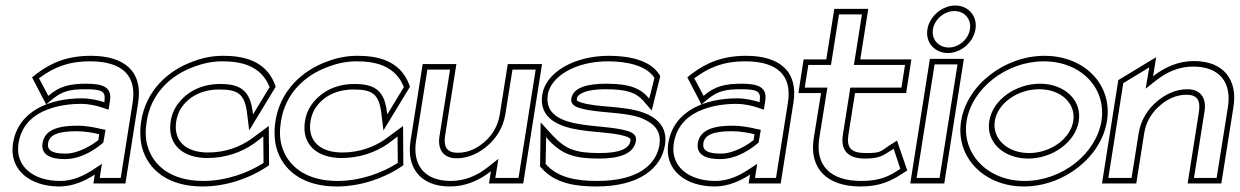

<svg xmlns="http://www.w3.org/2000/svg" viewBox="-20 -664 4488 695"><path d="M27 -145C12 -49 89 11 195 11C245 11 289 -10 323 -32L318 0H434L480 -292C498 -404 432 -462 309 -462C224 -462 166 -437 115 -399L96 -384L147 -286L171 -306C206 -334 233 -341 290 -341C350 -341 363 -333 358 -299V-294C339 -300 309 -308 276 -308C163 -308 46 -265 27 -145ZM47 -145C56 -203 90 -239 136 -261L156 -269C191 -282 232 -288 273 -288C303 -288 331 -281 349 -275L373 -267L378 -299C386 -348 353 -361 293 -361C232 -361 195 -352 155 -317L121 -381L126 -384C174 -419 225 -442 306 -442C422 -442 476 -391 460 -292L417 -20H341L349 -71L314 -48C282 -27 242 -9 198 -9C98 -9 34 -64 47 -145ZM134 -146C127 -103 165 -88 214 -88C278 -88 331 -128 354 -148L362 -194L347 -197C327 -202 294 -209 260 -209C199 -209 142 -198 134 -146ZM154 -146C159 -177 193 -189 257 -189C288 -189 320 -183 339 -178L336 -157C319 -143 267 -108 217 -108C168 -108 150 -120 154 -146Z M491 -225C486 -192 487 -160 494 -131C516 -48 590 11 713 11C800 11 882 -19 941 -57L954 -66L953 -208L888 -160C848 -132 795 -112 733 -112C656 -112 606 -151 618 -226C621 -242 626 -258 635 -272C661 -311 706 -340 774 -340C840 -340 865 -325 874 -257L882 -192L978 -350L974 -361C939 -449 853 -462 788 -462C750 -462 714 -455 680 -442C587 -409 508 -335 491 -225ZM511 -225C527 -326 597 -392 684 -423C716 -435 749 -442 785 -442C848 -442 923 -429 955 -351L956 -349L896 -250L894 -263C884 -338 848 -360 777 -360C703 -360 650 -327 619 -281C607 -263 601 -245 598 -226C584 -140 643 -92 730 -92C797 -92 854 -113 899 -144L933 -170L934 -75L932 -73C877 -38 798 -9 716 -9C600 -9 533 -64 513 -139C506 -165 506 -194 511 -225Z M977 -225C972 -192 973 -160 980 -131C1002 -48 1076 11 1199 11C1286 11 1368 -19 1427 -57L1440 -66L1439 -208L1374 -160C1334 -132 1281 -112 1219 -112C1142 -112 1092 -151 1104 -226C1107 -242 1112 -258 1121 -272C1147 -311 1192 -340 1260 -340C1326 -340 1351 -325 1360 -257L1368 -192L1464 -350L1460 -361C1425 -449 1339 -462 1274 -462C1236 -462 1200 -455 1166 -442C1073 -409 994 -335 977 -225ZM997 -225C1013 -326 1083 -392 1170 -423C1202 -435 1235 -442 1271 -442C1334 -442 1409 -429 1441 -351L1442 -349L1382 -250L1380 -263C1370 -338 1334 -360 1263 -360C1189 -360 1136 -327 1105 -281C1093 -263 1087 -245 1084 -226C1070 -140 1129 -92 1216 -92C1283 -92 1340 -113 1385 -144L1419 -170L1420 -75L1418 -73C1363 -38 1284 -9 1202 -9C1086 -9 1019 -64 999 -139C992 -165 992 -194 997 -225Z M1466 -154C1451 -60 1499 11 1609 11C1667 11 1716 -12 1757 -44L1750 0H1874L1942 -432H1818L1789 -249C1782 -206 1760 -172 1732 -149C1708 -128 1676 -111 1637 -111C1599 -111 1585 -131 1591 -172L1632 -432H1510ZM1486 -154 1527 -412H1609L1571 -172C1563 -124 1584 -91 1633 -91C1678 -91 1716 -112 1743 -135C1774 -161 1801 -200 1809 -249L1835 -412H1919L1857 -20H1773L1784 -89L1746 -59C1708 -29 1664 -9 1612 -9C1513 -9 1473 -70 1486 -154Z M1943 -322C1929 -234 2006 -205 2076 -194C2132 -185 2200 -184 2240 -172C2260 -166 2263 -163 2262 -154C2258 -127 2225 -110 2152 -110C2066 -110 2029 -122 1981 -173L1937 -221L1935 -61L1941 -55C1989 0 2064 11 2139 11C2297 11 2374 -57 2387 -139C2398 -206 2355 -240 2307 -257C2241 -281 2142 -275 2087 -292C2067 -298 2067 -300 2068 -307C2071 -325 2103 -341 2171 -341C2250 -341 2283 -328 2308 -300L2339 -264L2370 -388L2366 -395C2332 -448 2253 -462 2184 -462C2058 -462 1956 -402 1943 -322ZM1963 -322C1973 -384 2058 -442 2181 -442C2249 -442 2320 -427 2349 -382C2343 -356 2336 -331 2330 -307C2299 -344 2261 -361 2174 -361C2110 -361 2055 -349 2048 -307C2045 -288 2060 -278 2078 -273C2139 -254 2236 -260 2298 -238C2302 -237 2304 -235 2307 -234C2347 -217 2375 -190 2367 -139C2356 -72 2295 -9 2142 -9C2067 -9 1997 -21 1955 -71L1957 -168L1965 -158C2015 -104 2061 -90 2149 -90C2220 -90 2274 -106 2282 -154C2286 -177 2266 -186 2248 -191C2203 -204 2136 -205 2082 -214C2018 -224 1951 -247 1963 -322Z M2399 -145C2384 -49 2461 11 2567 11C2617 11 2661 -10 2695 -32L2690 0H2806L2852 -292C2870 -404 2804 -462 2681 -462C2596 -462 2538 -437 2487 -399L2468 -384L2519 -286L2543 -306C2578 -334 2605 -341 2662 -341C2722 -341 2735 -333 2730 -299V-294C2711 -300 2681 -308 2648 -308C2535 -308 2418 -265 2399 -145ZM2419 -145C2428 -203 2462 -239 2508 -261L2528 -269C2563 -282 2604 -288 2645 -288C2675 -288 2703 -281 2721 -275L2745 -267L2750 -299C2758 -348 2725 -361 2665 -361C2604 -361 2567 -352 2527 -317L2493 -381L2498 -384C2546 -419 2597 -442 2678 -442C2794 -442 2848 -391 2832 -292L2789 -20H2713L2721 -71L2686 -48C2654 -27 2614 -9 2570 -9C2470 -9 2406 -64 2419 -145ZM2506 -146C2499 -103 2537 -88 2586 -88C2650 -88 2703 -128 2726 -148L2734 -194L2719 -197C2699 -202 2666 -209 2632 -209C2571 -209 2514 -198 2506 -146ZM2526 -146C2531 -177 2565 -189 2629 -189C2660 -189 2692 -183 2711 -178L2708 -157C2691 -143 2639 -108 2589 -108C2540 -108 2522 -120 2526 -146Z M2870 -327H2952L2925 -160C2910 -54 2973 11 3095 11C3169 11 3207 -11 3244 -34L3264 -47L3227 -155L3200 -138C3165 -115 3170 -110 3114 -110C3060 -110 3044 -129 3051 -176L3075 -327H3260L3279 -449H3094L3123 -632H3000L2971 -449H2889ZM2893 -347 2906 -429H2988L3017 -612H3100L3071 -429H3256L3243 -347H3058L3031 -176C3022 -119 3050 -90 3111 -90C3173 -90 3180 -106 3215 -125L3239 -53C3203 -29 3170 -9 3098 -9C2984 -9 2932 -66 2945 -160L2975 -347Z M3337 -558C3329 -510 3364 -472 3411 -472C3458 -472 3503 -510 3511 -558C3519 -606 3485 -644 3438 -644C3391 -644 3345 -606 3337 -558ZM3357 -558C3363 -595 3399 -624 3435 -624C3471 -624 3497 -595 3491 -558C3485 -521 3450 -492 3414 -492C3378 -492 3351 -521 3357 -558ZM3275 0H3398L3469 -451H3346ZM3298 -20 3363 -431H3446L3381 -20Z M3459 -226C3438 -95 3542 11 3686 11C3831 11 3966 -95 3987 -226C4008 -357 3906 -462 3761 -462C3617 -462 3480 -357 3459 -226ZM3479 -226C3498 -344 3623 -442 3758 -442C3894 -442 3986 -344 3967 -226C3948 -108 3825 -9 3689 -9C3554 -9 3460 -108 3479 -226ZM3561 -226C3548 -147 3616 -90 3702 -90C3788 -90 3873 -148 3885 -226C3897 -304 3830 -361 3745 -361C3659 -361 3574 -305 3561 -226ZM3581 -226C3591 -290 3663 -341 3742 -341C3820 -341 3875 -290 3865 -226C3855 -162 3783 -110 3705 -110C3626 -110 3571 -162 3581 -226Z M3969 0H4093L4122 -183C4129 -226 4152 -260 4180 -283C4204 -304 4236 -321 4275 -321C4313 -321 4326 -301 4320 -260L4279 0H4401L4445 -278C4460 -372 4412 -443 4302 -443C4244 -443 4195 -420 4154 -388L4165 -457L4028 -374ZM3992 -20 4046 -363 4140 -420 4127 -343 4165 -373C4203 -403 4247 -423 4299 -423C4398 -423 4438 -362 4425 -278L4384 -20H4302L4340 -260C4348 -308 4327 -341 4278 -341C4233 -341 4195 -320 4168 -297C4137 -271 4110 -232 4102 -183L4076 -20Z"/></svg>

Font: Charger Pro
Style: OlObl
Weight: 900
Designer: Jasper
Foundry: Cannot Into Space Fonts
Version: Version 1.09